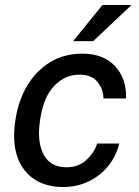

<svg xmlns="http://www.w3.org/2000/svg" viewBox="-20 -743 561 773"><path d="M233.5 10Q166.5 10 118.8 -21Q71 -52 50 -111.5Q29 -171 41.5 -256.5Q53 -337 89.5 -398Q126 -459 182.5 -493Q239 -527 311.5 -527Q396 -527 443 -477Q490 -427 487.5 -346.5H396.5Q396 -384.5 372.2 -413.5Q348.5 -442.5 300 -442.5Q241.5 -442.5 198 -397Q154.5 -351.5 141 -257.5Q128.5 -171.5 155.8 -120.5Q183 -69.5 248 -69.5Q296 -69.5 328.2 -99.5Q360.5 -129.5 371 -165H460Q447.5 -113 414.8 -73.5Q382 -34 335.5 -12Q289 10 233.5 10ZM392.5 -723H509.5L355.5 -577.5H274.5Z"/></svg>

Font: Public Sans Medium
Style: Italic
Weight: 500
Italic angle: -8°
Designer: The Public Sans project authors (U.S. Web Design System). Libre Franklin designed by Pablo Impallari and Rodrigo Fuenzal
Version: Version 1.007; ttfautohint (v1.8.1) -l 8 -r 50 -G 200 -x 14 